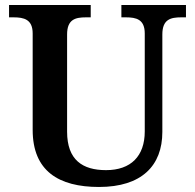

<svg xmlns="http://www.w3.org/2000/svg" viewBox="-20 -734 776 764"><path d="M374 10C544 10 626 -75 626 -209V-597C626 -657 659 -665 701 -665H720V-714H463V-665H481C522 -665 556 -657 556 -601V-211C556 -113 501 -57 402 -57C309 -57 247 -97 247 -210V-597C247 -657 280 -665 322 -665H341V-714H16V-665H34C75 -665 110 -657 110 -601V-217C110 -54 213 10 374 10Z"/></svg>

Font: Noto Serif Lao SemiBold
Style: Regular
Weight: 600
Designer: Monotype Design Team
Foundry: Monotype Imaging Inc.
Version: Version 2.003